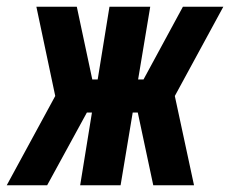

<svg xmlns="http://www.w3.org/2000/svg" viewBox="-54 -550 683 570"><path d="M-34 0 110 -265 54 -530H174L220 -314H236L271 -530H392L356 -314H372L489 -530H609L465 -265L522 0H401L355 -216H340L304 0H184L219 -216H204L86 0Z"/></svg>

Font: Iosevka Curly Heavy Extended
Style: Italic
Weight: 900
Width: 7
Italic angle: -9°
Monospace: yes
Designer: Belleve Invis
Foundry: Belleve Invis
Version: Version 11.1.0; ttfautohint (v1.8.3)